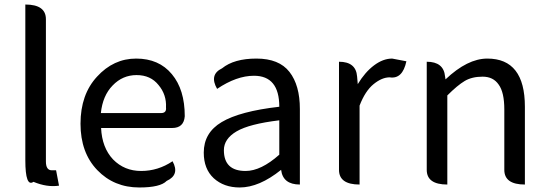

<svg xmlns="http://www.w3.org/2000/svg" viewBox="-20 -816 2426 849"><path d="M241 5Q188 13 128 -12Q92 13 92 -108V-796Q183 -796 183 -731V-102Q183 -63 209 -63H228L241 5Z M596 13Q484 13 410 -64Q336 -141 336 -269Q336 -398 409 -477Q482 -557 582 -557Q683 -557 740 -488Q797 -420 797 -302Q793 -250 741 -250H427Q431 -163 480 -111Q530 -60 604 -60Q679 -60 743 -103Q776 -43 717 -16Q689 13 596 13ZM426 -316H692Q717 -316 714 -341Q717 -397 681 -440Q646 -484 584 -484Q522 -484 478 -438Q434 -393 426 -316Z M1040 13Q970 13 925 -28Q881 -69 881 -141Q881 -229 960 -276Q1040 -324 1215 -344Q1215 -481 1103 -481Q1026 -481 940 -423Q904 -486 962 -514Q1015 -557 1114 -557Q1214 -557 1260 -498Q1306 -439 1306 -334V0Q1231 0 1223 -65Q1126 13 1040 13ZM1066 -60Q1134 -60 1215 -132V-284Q1082 -268 1026 -235Q970 -202 970 -152Q970 -60 1066 -60Z M1570 0Q1479 0 1479 -65V-543Q1554 -543 1559 -478L1562 -444Q1594 -497 1634 -527Q1674 -557 1714 -557L1777 -545Q1760 -465 1703 -474Q1669 -474 1632 -444Q1595 -414 1570 -349V0Z M1958 0Q1867 0 1867 -65V-543Q1942 -543 1948 -478L1950 -465Q2047 -557 2135 -557Q2301 -557 2301 -344V0Q2210 0 2210 -65V-332Q2210 -408 2185 -442Q2161 -477 2114 -477Q2067 -477 2035 -458Q2003 -439 1958 -394V0Z"/></svg>

Font: Swei Toothpaste CJK TC
Style: Regular
Weight: 400
Version: Version 1.0